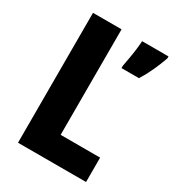

<svg xmlns="http://www.w3.org/2000/svg" viewBox="-173 -814 830 914"><g transform="rotate(30 241.5 -357.0)"><path d="M68 0V-714H225V-134H442V0ZM483 -703Q470 -666 452.5 -627.5Q435 -589 413 -554H317V-567Q320 -584 325 -611Q330 -638 333.5 -666Q337 -694 338 -714H483Z"/></g></svg>

Font: Noto Sans Lao Condensed ExtraBold
Style: Regular
Weight: 800
Width: 3
Designer: Monotype Design Team
Foundry: Monotype Imaging Inc.
Version: Version 2.003; ttfautohint (v1.8.4.7-5d5b)